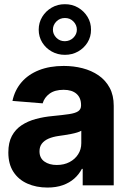

<svg xmlns="http://www.w3.org/2000/svg" viewBox="-20 -858 591 889"><path d="M199.8 10.4Q147.8 10.4 106.6 -8Q65.4 -26.3 42 -62.4Q18.6 -98.5 18.6 -152.3Q18.6 -198 35.1 -228.7Q51.6 -259.4 80.4 -278.3Q109.2 -297.2 145.9 -307.1Q182.7 -317 223.4 -320.7Q270.9 -325.3 299.9 -329.6Q328.8 -333.9 342 -342.9Q355.3 -352 355.3 -369.3V-371.7Q355.3 -405.2 334.2 -423.7Q313.1 -442.2 274.6 -442.2Q233.8 -442.2 209.6 -424.4Q185.4 -406.6 177.5 -379.5L37.7 -390.8Q48.3 -440.6 79.5 -477Q110.7 -513.3 160.3 -533Q209.9 -552.7 275.2 -552.7Q320.6 -552.7 362.1 -542.1Q403.6 -531.4 436.2 -509.1Q468.8 -486.7 487.7 -451.7Q506.6 -416.7 506.6 -368.2V0H362.9V-76H359Q345.7 -50.5 323.8 -31.1Q301.9 -11.7 271.1 -0.7Q240.3 10.4 199.8 10.4ZM243 -94.1Q276.4 -94.1 301.9 -107.5Q327.4 -120.9 341.9 -143.7Q356.4 -166.5 356.4 -194.9V-252.7Q349.6 -248.4 337.2 -244.6Q324.8 -240.8 309.5 -237.8Q294.2 -234.8 279.2 -232.5Q264.1 -230.3 251.8 -228.5Q224.9 -224.7 204.9 -216.1Q185 -207.4 173.9 -193.1Q162.9 -178.8 162.9 -157.4Q162.9 -126.3 185.4 -110.2Q207.9 -94.1 243 -94.1ZM280.5 -604.1Q247 -604.1 219.3 -619.6Q191.6 -635.2 175.4 -661.6Q159.2 -688.1 159.2 -720.5Q159.2 -752.9 175.4 -779.8Q191.6 -806.6 219.3 -822.7Q247 -838.8 280.5 -838.5Q314.3 -838.8 341.7 -822.7Q369.1 -806.6 385.4 -779.8Q401.7 -752.9 401.4 -720.5Q401.7 -688.1 385.4 -661.6Q369.1 -635.2 341.7 -619.6Q314.3 -604.1 280.5 -604.1ZM280.5 -667.2Q304.1 -667.7 320 -683.6Q335.9 -699.5 335.9 -720.5Q335.9 -742.2 320 -758.5Q304.1 -774.9 280.5 -774.6Q256.8 -774.6 240.9 -758.4Q225 -742.2 225 -720.5Q225 -699.5 240.9 -683.3Q256.8 -667.1 280.5 -667.2Z"/></svg>

Font: Inter Tight
Style: Regular
Weight: 400
Designer: Rasmus Andersson
Foundry: rsms
Version: Version 3.002